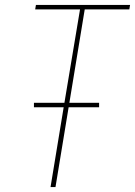

<svg xmlns="http://www.w3.org/2000/svg" viewBox="-20 -755 545 775"><path d="M184 0 237 -322H117V-340H240L303 -717H122L125 -735H505L502 -717H322L260 -340H380V-322H257L204 0Z"/></svg>

Font: Iosevka SS04 Thin
Style: Italic
Weight: 100
Italic angle: -9°
Monospace: yes
Designer: Belleve Invis
Foundry: Belleve Invis
Version: Version 19.0.0; ttfautohint (v1.8.4)